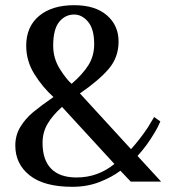

<svg xmlns="http://www.w3.org/2000/svg" viewBox="-20 -700 661 740"><path d="M39 -139Q39 -179 58.5 -211Q78 -243 107.5 -267.5Q137 -292 186 -326Q144 -364 112.5 -414.5Q81 -465 81 -524Q81 -597 130.5 -638.5Q180 -680 266 -680Q347 -680 392 -641Q437 -602 437 -540Q437 -479 399 -434.5Q361 -390 288 -340L485 -125Q520 -164 550 -209Q565 -233 574 -249L598 -232Q589 -210 576 -189Q546 -138 510 -99L601 0H484L444 -42Q411 -17 363.5 1.5Q316 20 259 20Q150 20 94.5 -24Q39 -68 39 -139ZM343 -530Q343 -588 319.5 -616Q296 -644 266 -644Q231 -644 208 -615.5Q185 -587 185 -524Q185 -475 210.5 -434.5Q236 -394 256 -377Q298 -413 320.5 -448.5Q343 -484 343 -530ZM421 -68 219 -288Q183 -256 163.5 -223Q144 -190 144 -149Q144 -84 177 -50Q210 -16 275 -16Q357 -16 421 -68Z"/></svg>

Font: El Messiri Medium
Style: Regular
Weight: 500
Designer: Mohamed Gaber
Foundry: Kief Type Foundry
Version: Version 2.007